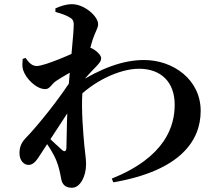

<svg xmlns="http://www.w3.org/2000/svg" viewBox="-20 -836 1040 916"><path d="M513.2 16.2 520.8 33.9C841.7 -21.7 937.4 -165.4 937.4 -306.9C937.4 -457.9 804.3 -549.7 667.5 -549.7C564.8 -549.7 460.4 -509.3 342.6 -435.3L344.7 -363.3C421.5 -445.2 547.3 -508 643.6 -508C748.4 -508 813.4 -444 813.4 -336.8C813.4 -235.7 771.1 -87.7 513.2 16.2ZM117.1 -49.2C141.9 -50 157 -74 174.7 -102.1C231.5 -188.6 290.1 -277.7 343.6 -360.9L337.6 -482.4C268.1 -368.3 155.2 -231.1 102.5 -177.1C81.6 -155.6 73 -133.8 73 -105.2C73 -69.3 94.9 -48.5 117.1 -49.2ZM323.8 59.8C361.7 59.8 390.6 6.5 390.6 -52.3C390.6 -80.3 386.4 -99.8 382.5 -140.2C377 -201.6 367.4 -310.2 373 -392.8C377.4 -462 406.3 -602.4 423.5 -650.9C434.2 -683.7 448.1 -701.6 448.1 -720.9C448.1 -758.3 382.5 -816 323.9 -816C295.1 -816 271 -807.7 244.3 -795.9L244.6 -779C272.2 -771.6 293.6 -763.5 307.3 -755.9C325 -746.5 331.7 -739.6 331.7 -718C331.7 -671.8 315 -529.3 306.2 -410.2C299.2 -309.8 298.4 -185.7 296.9 -132C296.2 -112.8 287.8 -109.9 274.5 -121.8C259.4 -136.4 210 -179.3 191 -202.5L180.3 -181.9C209 -146.4 236.8 -100.5 249.2 -69C260.9 -39.5 266.1 -13.8 271.1 13.3C275.8 41.6 288.4 59.8 323.8 59.8ZM196.4 -410.8C217.6 -410.8 225.5 -434.2 246 -448.6C271.1 -465.5 325.5 -497.9 363.3 -514.8C360.2 -503.1 353.5 -482.4 348.2 -472.4L344.9 -411.8C369 -445.5 411.9 -491.1 439.2 -519C454.1 -534.7 463.2 -545.6 462.5 -559.5C462.5 -571.8 441 -594 420.1 -604.4C404 -612.4 392.2 -613.3 376.6 -605.1C334.2 -582.6 193.8 -521.1 155.4 -521.1C132.9 -521.1 119.3 -535.6 101.7 -559.8L88.2 -554.8C87 -537.9 85.1 -519.4 89.9 -503.2C102.5 -461.8 152.5 -410.8 196.4 -410.8Z"/></svg>

Font: Source Han Serif CN VF
Style: Regular
Weight: 250
Designer: Ryoko NISHIZUKA 西塚涼子 (kana & ideographs); Frank Grießhammer (Latin, Greek & Cyrillic); Wenlong ZHANG 张文龙 (bopomofo); San
Foundry: Adobe
Version: Version 2.002;hotconv 1.1.0;makeotfexe 2.6.0